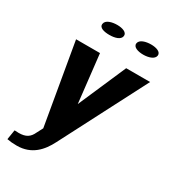

<svg xmlns="http://www.w3.org/2000/svg" viewBox="-223 -842 1041 1168"><g transform="rotate(30 297.5 -258.0)"><path d="M75 -528 173 41 151 83C133 123 107 140 57 140C51 140 44 139 36 139H28L17 207C37 211 59 213 86 213C190 213 247 147 284 74L595 -528H427L281 -192L243 -528ZM167 -690C162 -661 199 -652 237 -652C274 -652 313 -662 317 -690C321 -717 286 -729 249 -729C212 -729 171 -718 167 -690ZM405 -690C401 -663 437 -651 475 -651C512 -651 551 -663 555 -690C559 -717 524 -729 487 -729C450 -729 409 -718 405 -690Z"/></g></svg>

Font: Aerodynamic
Style: BdObl
Weight: 500
Designer: Google
Version: Version 2.000980; 2014